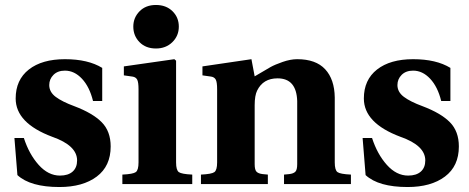

<svg xmlns="http://www.w3.org/2000/svg" viewBox="-20 -740 1886 772"><path d="M38 -185H76Q97 -120 135.5 -77Q174 -34 221 -34Q254 -34 272 -50Q290 -66 290 -95Q290 -155 190 -190Q43 -245 43 -344Q43 -419 96 -460.5Q149 -502 241 -502Q334 -502 391 -467V-334H354Q340 -391 309.5 -423.5Q279 -456 241 -456Q212 -456 195 -439Q178 -422 178 -398Q178 -370 204 -350.5Q230 -331 279 -313Q353 -285 389 -248.5Q425 -212 425 -151Q425 -72 369 -30Q313 12 219 12Q102 12 50 -36Z M516 -633Q516 -669 541 -694.5Q566 -720 607 -720Q648 -720 673.5 -695Q699 -670 699 -633Q699 -596 673 -570.5Q647 -545 607 -545Q566 -545 541 -570.5Q516 -596 516 -633ZM472 0V-38Q515 -40 526 -48Q537 -56 537 -87V-381Q537 -410 531.5 -420Q526 -430 513 -432L478 -437V-473L681 -502L688 -496V-87Q688 -56 699 -48Q710 -40 753 -38V0Z M788 0V-38Q831 -40 842 -48Q853 -56 853 -87V-381Q853 -410 847.5 -420Q842 -430 829 -432L794 -437V-473L991 -502L1004 -433Q1051 -461 1068 -470.5Q1085 -480 1116.5 -491Q1148 -502 1175 -502Q1250 -502 1287.5 -461.5Q1325 -421 1326 -348V-87Q1326 -56 1337 -48Q1348 -40 1391 -38V0H1122V-38L1143 -40Q1160 -42 1167.5 -49.5Q1175 -57 1175 -80V-334Q1172 -425 1096 -425Q1038 -425 1014 -376Q1004 -356 1004 -317V-80Q1004 -57 1011.5 -49.5Q1019 -42 1036 -40L1057 -38V0Z M1438 -185H1476Q1497 -120 1535.5 -77Q1574 -34 1621 -34Q1654 -34 1672 -50Q1690 -66 1690 -95Q1690 -155 1590 -190Q1443 -245 1443 -344Q1443 -419 1496 -460.5Q1549 -502 1641 -502Q1734 -502 1791 -467V-334H1754Q1740 -391 1709.5 -423.5Q1679 -456 1641 -456Q1612 -456 1595 -439Q1578 -422 1578 -398Q1578 -370 1604 -350.5Q1630 -331 1679 -313Q1753 -285 1789 -248.5Q1825 -212 1825 -151Q1825 -72 1769 -30Q1713 12 1619 12Q1502 12 1450 -36Z"/></svg>

Font: Heuristica
Style: Bold
Weight: 700
Version: Version 1.0.2